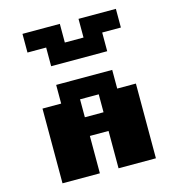

<svg xmlns="http://www.w3.org/2000/svg" viewBox="-139 -1121 1153 1241"><g transform="rotate(-15 437.5 -500.0)"><path d="M250 -750V-875H125V-1000H375V-875H500V-1000H750V-875H625V-750ZM125 0V-500H250V-625H625V-500H750V0H500V-250H375V0ZM375 -375H500V-495H375Z"/></g></svg>

Font: Silkscreen
Style: Bold
Weight: 700
Designer: Jason Kottke
Foundry: Jason Kottke
Version: Version 1.001; ttfautohint (v1.8.4.7-5d5b)